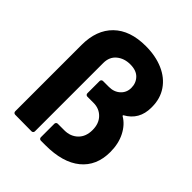

<svg xmlns="http://www.w3.org/2000/svg" viewBox="-195 -836 963 963"><g transform="rotate(45 287.0 -354.0)"><path d="M66 -1Q61 -1 57.5 -4.5Q54 -8 54 -13V-484Q54 -590 114.5 -649Q175 -708 286 -708Q356 -708 410 -684.5Q464 -661 494 -617Q524 -573 524 -514Q524 -512 524 -509Q524 -423 452 -383Q450 -382 450 -380Q450 -379 452 -377Q490 -355 513 -310Q536 -265 536 -206Q536 -108 470 -54Q404 0 282 0H249Q244 0 240.5 -3.5Q237 -7 237 -12V-108Q237 -113 240.5 -116.5Q244 -120 249 -120H296Q339 -120 367 -147Q395 -174 395 -221Q395 -267 368.5 -294Q342 -321 302 -321H258Q253 -321 249.5 -324.5Q246 -328 246 -333V-420Q246 -425 249.5 -428.5Q253 -432 258 -432H300Q336 -432 359.5 -453.5Q383 -475 383 -508Q383 -542 361 -565Q339 -588 296 -588Q253 -588 224 -564Q195 -540 195 -497V-12Q195 -7 191.5 -3.5Q188 0 183 0Z"/></g></svg>

Font: LinhAnh
Style: Bold
Weight: 700
Designer: Jeremy Tribby
Foundry: Tribby Type
Version: Version 1.408